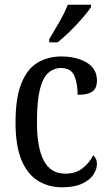

<svg xmlns="http://www.w3.org/2000/svg" viewBox="-20 -786 466 816"><path d="M244 10Q186 10 141 -18Q96 -46 71 -106.5Q46 -167 46 -265Q46 -372 71.5 -433.5Q97 -495 141 -520.5Q185 -546 240 -546Q305 -546 348.5 -520Q392 -494 392 -444Q392 -410 372 -396.5Q352 -383 310 -383Q310 -430 296 -463.5Q282 -497 240 -497Q209 -497 185.5 -476.5Q162 -456 149.5 -406Q137 -356 137 -266Q137 -159 166 -103.5Q195 -48 258 -48Q302 -48 331.5 -71.5Q361 -95 376 -126Q383 -120 387.5 -111Q392 -102 392 -88Q392 -67 377 -44Q362 -21 329 -5.5Q296 10 244 10ZM189 -619Q210 -654 232.5 -693Q255 -732 268 -766H367V-756Q356 -739 332 -711Q308 -683 279 -654.5Q250 -626 225 -606H189Z"/></svg>

Font: Noto Serif Sinhala Condensed
Style: Regular
Weight: 400
Width: 3
Designer: Jelle Bosma - Monotype Design Team
Foundry: Monotype Imaging Inc.
Version: Version 2.007; ttfautohint (v1.8.4.7-5d5b)